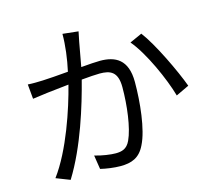

<svg xmlns="http://www.w3.org/2000/svg" viewBox="-114 -930 1227 1101"><g transform="rotate(-15 500.0 -379.5)"><path d="M782 -674 709 -641C780 -558 858 -382 887 -279L965 -316C931 -409 844 -593 782 -674ZM78 -561 86 -474C112 -478 153 -483 176 -486L303 -500C269 -366 194 -138 92 -1L174 31C279 -138 347 -364 384 -508C428 -512 468 -515 492 -515C555 -515 598 -498 598 -406C598 -298 582 -168 550 -100C530 -57 500 -49 463 -49C435 -49 382 -56 340 -69L353 14C385 22 433 29 471 29C536 29 585 12 617 -55C659 -138 675 -297 675 -416C675 -551 602 -585 513 -585C489 -585 447 -582 400 -578L426 -721C430 -740 434 -762 438 -780L345 -790C345 -722 335 -644 319 -572C259 -567 200 -562 167 -561C135 -560 109 -559 78 -561Z"/></g></svg>

Font: Source Han Sans JP
Style: Regular
Weight: 400
Designer: Ryoko NISHIZUKA 西塚涼子 (kana, bopomofo & ideographs); Paul D. Hunt (Latin, Greek & Cyrillic); Sandoll Communications 산돌커뮤니
Foundry: Adobe
Version: Version 2.004;hotconv 1.0.118;makeotfexe 2.5.65603